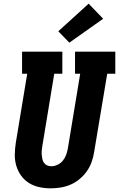

<svg xmlns="http://www.w3.org/2000/svg" viewBox="-20 -1016 647 1044"><path d="M256 8Q224 8 193.5 1.5Q163 -5 137.5 -21Q112 -37 94.5 -61.5Q77 -86 68.5 -115Q60 -144 60.5 -176Q61 -208 66 -240L128 -615H100V-735H319V-615H275L210 -221Q208 -209 207 -197Q206 -185 207 -173.5Q208 -162 210.5 -150.5Q213 -139 219.5 -130Q226 -121 236.5 -116.5Q247 -112 259 -112Q277 -112 294 -120.5Q311 -129 322.5 -143.5Q334 -158 340 -175Q346 -192 349 -209L416 -615H388V-735H607V-615H563L492 -190Q488 -163 478.5 -136Q469 -109 452.5 -85.5Q436 -62 413.5 -43Q391 -24 364.5 -12.5Q338 -1 310.5 3.5Q283 8 256 8ZM357 -784 297 -846 462 -996 541 -914Z"/></svg>

Font: Iosevka Curly Slab HvExObl
Style: Regular
Weight: 900
Width: 7
Italic angle: -9°
Monospace: yes
Designer: Belleve Invis
Foundry: Belleve Invis
Version: Version 11.1.0; ttfautohint (v1.8.3)